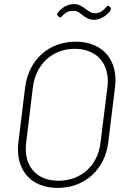

<svg xmlns="http://www.w3.org/2000/svg" viewBox="-20 -912 643 940"><path d="M440 -815C463 -815 495 -827 519 -858C525 -867 524 -873 520 -876L515 -881C510 -885 505 -884 501 -878C480 -853 462 -847 443 -847C427 -847 414 -858 398 -869C383 -880 367 -892 342 -892C315 -892 287 -880 262 -849C259 -844 259 -839 263 -835L269 -829C273 -825 278 -826 282 -831C303 -854 318 -859 339 -859C359 -859 369 -850 384 -838C398 -827 415 -815 440 -815ZM262 8C395 8 494 -82 510 -215L543 -484C560 -618 483 -708 350 -708C218 -708 120 -618 103 -484L70 -215C54 -82 130 8 262 8ZM266 -27C158 -27 94 -101 108 -213L141 -485C155 -598 237 -673 346 -673C455 -673 520 -598 506 -485L472 -213C459 -101 376 -27 266 -27Z"/></svg>

Font: Barlow ExtraLight
Style: Italic
Weight: 275
Italic angle: -7°
Designer: Jeremy Tribby
Foundry: Tribby Type
Version: Version 1.422;hotconv 1.0.109;makeotfexe 2.5.65596